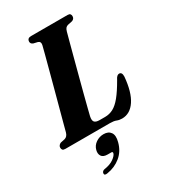

<svg xmlns="http://www.w3.org/2000/svg" viewBox="-237 -806 1028 1170"><g transform="rotate(-30 277.5 -221.0)"><path d="M328.5 0H16Q2 0 -3 -6Q-8 -12 -8 -21.5Q-8 -31 -2.2 -37.5Q3.5 -44 11 -47L41.5 -53.5Q61.5 -59 69 -85.5Q73.5 -104 84.8 -145.2Q96 -186.5 110.5 -240.8Q125 -295 140.8 -353.5Q156.5 -412 170.8 -465.8Q185 -519.5 195.8 -560Q206.5 -600.5 210.5 -617.5Q216 -641.5 196.5 -647.5L166.5 -654.5Q151 -661.5 151 -675Q151 -700 178.5 -700H435Q448.5 -700 453.2 -694Q458 -688 458 -679Q458 -660.5 440 -653.5L407 -646.5Q397.5 -643.5 391.5 -637Q385.5 -630.5 381 -614.5Q375 -592.5 363.5 -549.8Q352 -507 337.8 -453Q323.5 -399 308.5 -342.2Q293.5 -285.5 280.2 -234.5Q267 -183.5 257.8 -147Q248.5 -110.5 245.5 -97.5Q239.5 -69.5 249 -58.5Q258.5 -47.5 284.5 -47.5H323Q354 -47.5 380.8 -61.8Q407.5 -76 435.5 -110.2Q463.5 -144.5 498 -204.5Q506 -221 513.2 -227.2Q520.5 -233.5 528 -233.5Q548.5 -233.5 547.5 -202Q538.5 -97.5 501.8 -42.2Q465 13 408.5 13Q388.5 13 372.5 6.5Q356.5 0 328.5 0ZM222.5 158.5Q191 158.5 180 141.5Q169 124.5 175.5 100Q182.5 72.5 207 55.5Q231.5 38.5 261.5 38.5Q295.5 38.5 310.8 60.8Q326 83 314.5 125.5Q300 181.5 259.2 215Q218.5 248.5 163.5 257Q140 261.5 141.5 245Q142 239 146.5 233.8Q151 228.5 160 226.5Q202 220.5 227 202.5Q252 184.5 256 169Q258.5 158.5 247 158.5Z"/></g></svg>

Font: Fraunces 144pt Soft
Style: Bold Italic
Weight: 700
Italic angle: -16°
Version: Version 1.000;[b76b70a41]